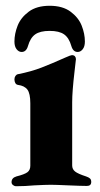

<svg xmlns="http://www.w3.org/2000/svg" viewBox="-20 -642 346 665"><path d="M20 -11Q20 -26 37 -31Q65 -38 75 -45.5Q85 -53 85 -68V-284Q85 -318 75 -331.5Q65 -345 42 -348Q36 -349 33 -354.5Q30 -360 30 -367Q30 -374 33.5 -379Q37 -384 42 -385Q88 -394 124 -408Q160 -422 207 -443Q225 -451 229 -451Q236 -451 239.5 -447Q243 -443 243 -437L238 -393Q230 -325 230 -288V-69Q230 -56 240 -48Q250 -40 278 -31Q287 -28 291.5 -24Q296 -20 296 -12Q296 2 281 2Q262 2 216 0Q172 -2 156 -2Q139 -2 99 0Q67 3 36 3Q30 3 25 -1Q20 -5 20 -11ZM30 -498Q30 -525 41 -553Q52 -581 79.5 -601.5Q107 -622 152 -622Q197 -622 224.5 -601.5Q252 -581 263 -553Q274 -525 274 -498Q274 -481 266.5 -471.5Q259 -462 249 -462Q233 -462 227 -483Q219 -511 202 -523Q185 -535 152 -535Q119 -535 102 -523Q85 -511 77 -483Q71 -462 55 -462Q45 -462 37.5 -471.5Q30 -481 30 -498Z"/></svg>

Font: EB Garamond ExtraBold
Style: Regular
Weight: 800
Designer: Georg Duffner and Octavio Pardo
Foundry: Georg Duffner
Version: Version 1.000